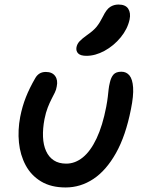

<svg xmlns="http://www.w3.org/2000/svg" viewBox="-20 -816 637 846"><path d="M269 10Q205 10 161 -16.5Q117 -43 93 -88Q69 -133 63.5 -188Q58 -243 69 -301Q78 -347 94 -387.5Q110 -428 135 -471Q142 -484 153.5 -491.5Q165 -499 182 -499Q210 -499 223 -481Q236 -463 230 -435Q228 -421 221.5 -408Q215 -395 207 -379.5Q199 -364 190.5 -342.5Q182 -321 176 -291Q168 -249 169.5 -213Q171 -177 183 -150.5Q195 -124 217 -109.5Q239 -95 272 -95Q311 -95 345 -122.5Q379 -150 405.5 -206Q432 -262 448 -345Q453 -372 455 -389.5Q457 -407 458.5 -421.5Q460 -436 464 -452Q469 -475 480 -487.5Q491 -500 515 -500Q537 -500 550.5 -483.5Q564 -467 566.5 -430.5Q569 -394 557 -335Q534 -218 491 -141.5Q448 -65 391.5 -27.5Q335 10 269 10ZM361 -570Q335 -570 324.5 -580.5Q314 -591 317 -608Q320 -623 331 -634.5Q342 -646 363 -661Q392 -681 406 -698.5Q420 -716 434 -744Q449 -775 465.5 -785.5Q482 -796 502 -796Q533 -796 545 -777.5Q557 -759 551 -730Q542 -688 511.5 -651Q481 -614 440.5 -592Q400 -570 361 -570Z"/></svg>

Font: Shantell Sans Light Medium
Style: Italic
Weight: 500
Italic angle: -11°
Version: Version 1.011;[c5ecc13dd]